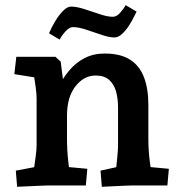

<svg xmlns="http://www.w3.org/2000/svg" viewBox="-20 -712 690 737"><path d="M45.7 5 40.7 -57 162.9 -80 104.5 -29Q107.1 -41.5 110.6 -65.3Q114.1 -89.1 117.3 -113.8Q120.5 -138.5 120.5 -152.5V-336.3Q120.5 -350.5 117.1 -376.5Q113.8 -402.5 109.5 -428.2Q105.2 -453.9 103.2 -465.2L161.6 -407.1L35.1 -427.4L42.6 -494H192.7L213 -475.4L234.6 -305.6L199.9 -370Q219.4 -409.9 245.1 -440.7Q270.8 -471.5 304.7 -489Q338.6 -506.5 381.7 -506.5Q442.5 -506.5 479.2 -483Q515.8 -459.6 532.6 -415.6Q549.5 -371.5 549.5 -309.2V-182.5Q549.5 -136.5 554.5 -96.1Q559.6 -55.6 562.6 -35.6L505.6 -75.4L628.2 -64.1L622.5 0H483.6Q475.8 0 455.9 1Q436 2 412.9 3Q389.8 4 370.9 5L365.9 -57L477.4 -81.6L421.9 -35.7Q424.3 -50.8 426.8 -74.2Q429.4 -97.6 431.2 -119.7Q433.1 -141.8 433.1 -152.5V-300.6Q433.1 -333.2 425.4 -360.9Q417.7 -388.6 398.9 -405.4Q380 -422.1 347.5 -422.1Q301.7 -422.1 269.5 -380.5Q237.2 -338.8 237.2 -268.6V-182.5Q237.2 -135.8 241.8 -94.5Q246.4 -53.2 250 -31.4L192.6 -75.4L315.2 -64.1L309.5 0H162.1Q155.3 0 134.7 1Q114.1 2 89.7 3Q65.4 4 45.7 5ZM208.9 -560 168.2 -584.2Q177.6 -606.7 191.7 -630.3Q205.9 -653.9 222.1 -670.3Q238.3 -686.7 253 -686.7Q273.7 -686.7 303.6 -677.2Q333.6 -667.7 363 -657.6Q392.4 -647.6 413.1 -647.6Q427.5 -647.6 441.2 -663Q454.9 -678.3 462.3 -692.3L504.3 -667.5Q501.6 -662.8 494.1 -647.2Q486.6 -631.5 474.6 -613Q462.6 -594.5 448.2 -581.4Q433.8 -568.2 419.4 -568.2Q399.1 -568.2 369.6 -578.4Q340.2 -588.5 310.7 -598.2Q281.3 -607.9 260 -607.9Q246.3 -607.9 231.5 -591.6Q216.8 -575.4 208.9 -560Z"/></svg>

Font: Andada Pro
Style: Regular
Weight: 400
Designer: Carolina Giovagnoli
Foundry: Huerta Tipografica
Version: Version 3.003